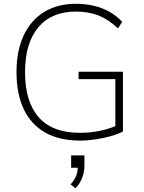

<svg xmlns="http://www.w3.org/2000/svg" viewBox="-20 -733 758 1012"><path d="M402 8Q293 8 218 -34.5Q143 -77 105 -158Q67 -239 67 -353Q67 -465 104.5 -545.5Q142 -626 212 -669.5Q282 -713 381 -713Q431 -713 475 -702.5Q519 -692 556.5 -671Q594 -650 624 -618L602 -583Q553 -630 500.5 -651Q448 -672 380 -672Q251 -672 181.5 -588.5Q112 -505 112 -353Q112 -197 184 -115Q256 -33 401 -33Q457 -33 507 -43.5Q557 -54 600 -73L588 -35V-316H394V-355H628V-40Q604 -27 566 -16Q528 -5 485 1.5Q442 8 402 8ZM378 259 352 239Q375 213 382.5 191Q390 169 390 144L405 151H355V86H425V140Q425 174 413 204.5Q401 235 378 259Z"/></svg>

Font: Nunito Sans 12pt ExtraLight
Style: Regular
Weight: 200
Designer: Vernon Adams
Foundry: Vernon Adams
Version: Version 3.101;gftools[0.9.27]